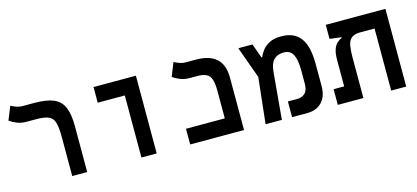

<svg xmlns="http://www.w3.org/2000/svg" viewBox="-54 -1005 3038 1398"><g transform="rotate(-15 1465.0 -306.0)"><path d="M467.8 -346.2V0H355V-294.9Q355 -365.7 344.2 -403.1Q333.5 -440.4 302 -454.1Q270.5 -467.8 208 -467.8H135.7Q96.7 -467.8 64.9 -480.5Q33.2 -493.2 10.7 -509.8L51.8 -611.8Q63 -604.5 87.4 -595.2Q111.8 -585.9 137.2 -585.9H225.1Q318.4 -585.9 371.1 -563.2Q423.8 -540.5 445.8 -488Q467.8 -435.5 467.8 -346.2Z M876.5 0V-467.8H672.4V-585.9H991.7V0Z M1244.1 0V-118.2H1536.6V-325.7Q1536.6 -381.3 1526.4 -412.1Q1516.1 -442.9 1491 -455.3Q1465.8 -467.8 1421.4 -467.8H1366.2Q1327.1 -467.8 1295.4 -480.5Q1263.7 -493.2 1241.2 -509.8L1282.2 -611.8Q1293.5 -604.5 1317.9 -595.2Q1342.3 -585.9 1367.7 -585.9H1443.4Q1649.9 -585.9 1649.9 -396.5V0Z M1812.5 0 1850.1 -346.7 1763.7 -585.9H1870.6L1909.2 -478H1914.6Q1924.8 -502 1944.1 -527.6Q1963.4 -553.2 1997.8 -571Q2032.2 -588.9 2087.9 -588.9Q2184.1 -588.9 2231.2 -526.4Q2278.3 -463.9 2278.3 -330.1V-163.1Q2278.3 -84 2236.8 -42Q2195.3 0 2128.4 0H2012.2V-118.2H2082.5Q2119.1 -118.2 2141.8 -140.1Q2164.6 -162.1 2164.6 -212.4V-315.4Q2164.6 -391.1 2144.3 -430.9Q2124 -470.7 2074.7 -470.7Q2026.9 -470.7 1999.8 -443.6Q1972.7 -416.5 1967.3 -357.9L1935.1 0Z M2872.6 0H2759.3V-467.8H2639.2Q2599.6 -464.8 2580.6 -445.8Q2561.5 -426.8 2555.7 -391.6Q2549.8 -356.4 2549.8 -305.2V0H2356.9V-118.2H2436.5V-314.5Q2436.5 -363.8 2446 -393.1Q2455.6 -422.4 2472.4 -438.7Q2489.3 -455.1 2510.7 -464.4V-468.8L2422.9 -480V-585.9H2872.6Z"/></g></svg>

Font: Cascadia Mono PL SemiBold
Style: Regular
Weight: 600
Monospace: yes
Designer: Aaron Bell
Foundry: Saja Typeworks
Version: Version 2404.023; ttfautohint (v1.8.4)